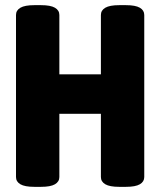

<svg xmlns="http://www.w3.org/2000/svg" viewBox="-20 -722 621 744"><path d="M113 2Q76 2 59 -8Q42 -18 42 -36V-664Q42 -682 59 -692Q76 -702 113 -702H139Q176 -702 193 -692Q210 -682 210 -664V-434H371V-664Q371 -682 388 -692Q405 -702 442 -702H468Q505 -702 522 -692Q539 -682 539 -664V-36Q539 -18 522 -8Q505 2 468 2H442Q405 2 388 -8Q371 -18 371 -36V-281H210V-36Q210 -18 193 -8Q176 2 139 2Z"/></svg>

Font: Asap Condensed ExtraBold
Style: Regular
Weight: 800
Width: 3
Designer: Pablo Cosgaya
Foundry: Omnibus-Type
Version: Version 3.001; ttfautohint (v1.8.4.7-5d5b)